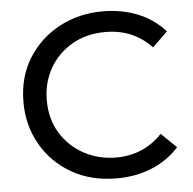

<svg xmlns="http://www.w3.org/2000/svg" viewBox="-51 -760 826 820"><g transform="rotate(-5 361.5 -350.0)"><path d="M418 8Q307 8 224 -40Q141 -88 94.5 -169.5Q48 -251 48 -350Q48 -458 98.5 -538.5Q149 -619 233 -663.5Q317 -708 419 -708Q499 -708 567 -681Q635 -654 685 -599L620 -536Q541 -619 423 -619Q340 -619 278 -582.5Q216 -546 182 -485Q148 -424 148 -350Q148 -269 185.5 -208.5Q223 -148 285.5 -114.5Q348 -81 423 -81Q540 -81 620 -165L685 -102Q635 -47 566.5 -19.5Q498 8 418 8Z"/></g></svg>

Font: Argentum Novus
Style: Regular
Weight: 400
Designer: Julieta Ulanovsky
Foundry: Julieta Ulanovsky
Version: Version 7.20;July 27, 2021;FontCreator 13.0.0.2683 64-bit